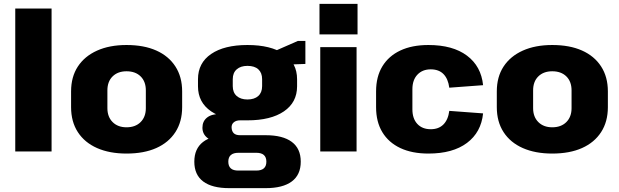

<svg xmlns="http://www.w3.org/2000/svg" viewBox="-20 -784 3207 994"><path d="M247 -740V0H59V-740Z M635 11Q547 11 482.5 -17.5Q418 -46 383 -100Q348 -154 348 -229V-311Q348 -386 383 -439.5Q418 -493 482.5 -522Q547 -551 635 -551Q725 -551 789 -522.5Q853 -494 888 -440Q923 -386 923 -311V-229Q923 -154 888 -100Q853 -46 789 -17.5Q725 11 635 11ZM635 -125Q681 -125 708 -152Q735 -179 735 -224V-316Q735 -362 708 -388.5Q681 -415 635 -415Q590 -415 563 -388.5Q536 -362 536 -316V-224Q536 -179 563 -152Q590 -125 635 -125Z M1261 -161Q1141 -161 1073 -207.5Q1005 -254 1005 -337V-374Q1005 -458 1073 -504.5Q1141 -551 1261 -551Q1382 -551 1450 -504.5Q1518 -458 1518 -374V-337Q1518 -254 1450 -207.5Q1382 -161 1261 -161ZM1166 190Q1078 190 1032 155.5Q986 121 986 53Q986 -14 1031 -49Q1076 -84 1165 -84H1356Q1444 -84 1490.5 -49.5Q1537 -15 1537 53Q1537 121 1490.5 155.5Q1444 190 1356 190ZM1307 99Q1359 99 1359 53Q1359 7 1307 7H1215Q1162 7 1162 53Q1162 100 1215 99ZM1118 -51Q1077 -51 1052.5 -71Q1028 -91 1028 -123Q1028 -156 1051.5 -175Q1075 -194 1119 -194H1261V-161H1223Q1202 -161 1190 -150.5Q1178 -140 1179 -123Q1180 -104 1190.5 -94Q1201 -84 1223 -84H1261V-51ZM1261 -269Q1297 -269 1317 -287Q1337 -305 1337 -338V-374Q1337 -407 1317.5 -425Q1298 -443 1261 -443Q1226 -443 1205.5 -425Q1185 -407 1185 -374V-338Q1185 -305 1205.5 -287Q1226 -269 1261 -269ZM1369 -505 1522 -572H1561V-453L1369 -446Z M1826 -540V0H1638V-540ZM1831 -764V-606H1634V-764Z M2198 11Q2113 11 2052.5 -17.5Q1992 -46 1959.5 -99.5Q1927 -153 1927 -229V-311Q1927 -387 1959.5 -440.5Q1992 -494 2052.5 -522.5Q2113 -551 2198 -551Q2324 -551 2397.5 -496Q2471 -441 2481 -343L2306 -330Q2300 -376 2276 -400.5Q2252 -425 2210 -425Q2167 -425 2141 -397.5Q2115 -370 2115 -322V-218Q2115 -170 2140.5 -142.5Q2166 -115 2210 -115Q2251 -115 2275.5 -139.5Q2300 -164 2306 -210L2481 -197Q2471 -99 2397.5 -44Q2324 11 2198 11Z M2839 11Q2751 11 2686.5 -17.5Q2622 -46 2587 -100Q2552 -154 2552 -229V-311Q2552 -386 2587 -439.5Q2622 -493 2686.5 -522Q2751 -551 2839 -551Q2929 -551 2993 -522.5Q3057 -494 3092 -440Q3127 -386 3127 -311V-229Q3127 -154 3092 -100Q3057 -46 2993 -17.5Q2929 11 2839 11ZM2839 -125Q2885 -125 2912 -152Q2939 -179 2939 -224V-316Q2939 -362 2912 -388.5Q2885 -415 2839 -415Q2794 -415 2767 -388.5Q2740 -362 2740 -316V-224Q2740 -179 2767 -152Q2794 -125 2839 -125Z"/></svg>

Font: Pathway Extreme SemiCondensed ExtraBold
Style: Regular
Weight: 800
Width: 4
Version: Version 1.001;gftools[0.9.26]